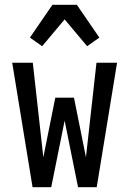

<svg xmlns="http://www.w3.org/2000/svg" viewBox="-20 -782 540 802"><path d="M384 0H306L250 -278L194 0H116L31 -520H117L161 -125L211 -374H289L339 -125L383 -520H469ZM156 -589 105 -625 199 -762H301L395 -625L344 -589L250 -701Z"/></svg>

Font: Iosevka Medium
Style: Regular
Weight: 500
Monospace: yes
Designer: Belleve Invis
Foundry: Belleve Invis
Version: Version 32.5.0; ttfautohint (v1.8.4)